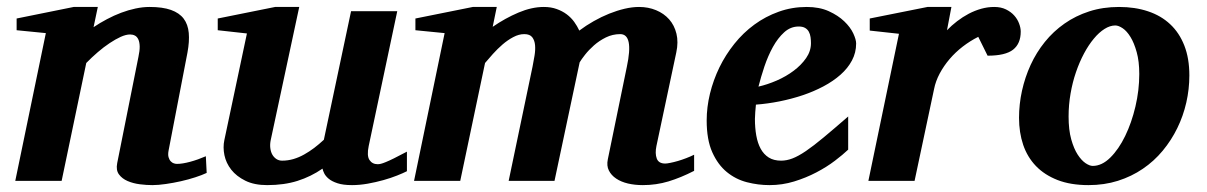

<svg xmlns="http://www.w3.org/2000/svg" viewBox="-20 -520 3471 552"><path d="M574.2 -22.9Q561 -16.6 541.5 -10.3Q522 -3.9 500.2 1Q478.5 5.9 456.8 9Q435.1 12.2 418 12.2Q401.4 12.2 382.1 9.8Q362.8 7.3 346.9 0.5Q331.1 -6.3 322 -18.6Q313 -30.8 316.9 -50.8L377.9 -356Q381.8 -374 381.6 -386.5Q381.3 -398.9 377.7 -406.7Q374 -414.6 367.9 -417.7Q361.8 -420.9 354 -420.9Q342.3 -420.9 327.1 -414.1Q312 -407.2 295.2 -396Q278.3 -384.8 261 -369.9Q243.7 -355 228 -338.9L157.2 0H23.9L111.8 -424.8L27.8 -433.1V-466.8L191.9 -500H261.2L249 -441.9Q267.1 -454.1 287.4 -464.8Q307.6 -475.6 328.4 -483.4Q349.1 -491.2 369.9 -495.6Q390.6 -500 410.2 -500Q447.3 -500 471.4 -491.5Q495.6 -482.9 508.1 -466.3Q520.5 -449.7 522.7 -425.3Q524.9 -400.9 519 -369.1L464.8 -87.9Q462.4 -75.7 464.6 -68.1Q466.8 -60.5 470.9 -56.2Q475.1 -51.8 480 -50.3Q484.9 -48.8 488.8 -48.8Q504.4 -48.8 526.9 -54.9Q549.3 -61 571.8 -70.8Z M1149.9 -27.8Q1139.6 -22.5 1121.8 -15.4Q1104 -8.3 1082.3 -2.2Q1060.5 3.9 1037.1 8.1Q1013.7 12.2 992.2 12.2Q966.3 12.2 950.2 6.8Q934.1 1.5 925 -6.1Q916 -13.7 912.1 -21.7Q908.2 -29.8 907.2 -35.2Q874 -12.2 835.4 0Q796.9 12.2 748 12.2Q710.9 12.2 685.3 -0.5Q659.7 -13.2 644.8 -32.2Q629.9 -51.3 625.2 -74Q620.6 -96.7 625 -117.2L689.9 -423.8L606 -433.1V-466.8L771 -500H840.3L758.3 -117.2Q755.9 -105.5 757.1 -94.7Q758.3 -84 762.7 -75.9Q767.1 -67.9 774.4 -63Q781.7 -58.1 791 -58.1Q807.6 -58.1 823.5 -62.7Q839.4 -67.4 854.2 -75.7Q869.1 -84 883.3 -94.7Q897.5 -105.5 911.1 -118.2L989.3 -487.8H1122.1L1040 -100.1Q1034.2 -72.3 1042.2 -60.1Q1050.3 -47.9 1065.9 -47.9Q1069.8 -47.9 1075 -49.1Q1080.1 -50.3 1089.1 -54Q1098.1 -57.6 1112.5 -64.7Q1127 -71.8 1149.9 -84Z M1975.6 -28.8Q1937.5 -9.3 1902.1 1.5Q1866.7 12.2 1828.1 12.2Q1805.2 12.2 1785.4 7.6Q1765.6 2.9 1751.5 -6.6Q1737.3 -16.1 1730.5 -29.8Q1723.6 -43.5 1727.5 -62L1782.2 -328.1Q1802.2 -421.9 1763.2 -421.9Q1741.2 -421.9 1721.9 -412.4Q1702.6 -402.8 1687.7 -389.6Q1672.9 -376.5 1662.1 -362.8Q1651.4 -349.1 1646.5 -340.8L1574.2 0H1442.4L1511.2 -329.1Q1514.2 -343.8 1516.8 -360.1Q1519.5 -376.5 1518.3 -390.1Q1517.1 -403.8 1510.3 -412.8Q1503.4 -421.9 1487.3 -421.9Q1471.7 -421.9 1455.6 -413.3Q1439.5 -404.8 1424.8 -392.1Q1410.2 -379.4 1397.2 -365Q1384.3 -350.6 1374.5 -338.9L1303.2 0H1170.4L1258.3 -424.8L1174.3 -433.1V-466.8L1339.4 -500H1408.2L1396.5 -442.9Q1432.6 -467.8 1470.7 -483.9Q1508.8 -500 1543.5 -500Q1564 -500 1580.3 -494.1Q1596.7 -488.3 1609.4 -478.8Q1622.1 -469.2 1630.9 -457Q1639.6 -444.8 1645.5 -432.1Q1665 -446.8 1687 -459.2Q1709 -471.7 1731.4 -480.7Q1753.9 -489.7 1775.9 -494.9Q1797.9 -500 1817.4 -500Q1843.8 -500 1866.2 -490.7Q1888.7 -481.4 1903.8 -464.4Q1918.9 -447.3 1924.8 -423.1Q1930.7 -398.9 1924.3 -369.1L1867.2 -100.1Q1862.8 -78.6 1868.2 -64.2Q1873.5 -49.8 1892.6 -49.8Q1897.5 -49.8 1907.2 -51.8Q1917 -53.7 1928.7 -57.1Q1940.4 -60.5 1952.6 -65.2Q1964.8 -69.8 1975.6 -75.2Z M2311.5 -396Q2311.5 -404.8 2310.3 -413.3Q2309.1 -421.9 2305.4 -428.7Q2301.8 -435.5 2294.7 -439.7Q2287.6 -443.8 2276.4 -443.8Q2252.9 -443.8 2234.6 -427.2Q2216.3 -410.6 2202.1 -385Q2188 -359.4 2177.7 -328.9Q2167.5 -298.3 2160.6 -271Q2186.5 -276.9 2213.4 -288.6Q2240.2 -300.3 2262 -316.7Q2283.7 -333 2297.6 -353Q2311.5 -373 2311.5 -396ZM2441.4 -395Q2441.4 -368.7 2429.4 -346.2Q2417.5 -323.7 2396.5 -305.2Q2375.5 -286.6 2347.4 -271.7Q2319.3 -256.8 2287.4 -246.1Q2255.4 -235.4 2220.9 -228.5Q2186.5 -221.7 2153.3 -219.2Q2152.3 -210 2151.4 -198.2Q2150.4 -186.5 2150.4 -178.2Q2150.4 -152.3 2154.3 -130.4Q2158.2 -108.4 2167 -92.3Q2175.8 -76.2 2190.2 -67.1Q2204.6 -58.1 2225.6 -58.1Q2241.7 -58.1 2258.3 -64.5Q2274.9 -70.8 2296.9 -85.7Q2318.8 -100.6 2348.1 -125Q2377.4 -149.4 2418.5 -185.1V-89.8Q2403.8 -75.7 2380.4 -57.9Q2356.9 -40 2327.1 -24.4Q2297.4 -8.8 2263.2 1.7Q2229 12.2 2192.4 12.2Q2159.7 12.2 2127.4 3.9Q2095.2 -4.4 2069.6 -25.4Q2043.9 -46.4 2027.8 -82.3Q2011.7 -118.2 2011.7 -173.8Q2011.7 -211.9 2021.2 -251Q2030.8 -290 2048.3 -326.2Q2065.9 -362.3 2091.3 -394Q2116.7 -425.8 2148.7 -449.2Q2180.7 -472.7 2218.8 -486.3Q2256.8 -500 2299.3 -500Q2335.9 -500 2362.8 -487.8Q2389.6 -475.6 2407.2 -458.7Q2424.8 -441.9 2433.1 -424.1Q2441.4 -406.2 2441.4 -395Z M2914.6 -429.2Q2914.6 -394.5 2892.6 -377.2Q2870.6 -359.9 2819.3 -359.9L2792.5 -414.1Q2769 -402.3 2747.8 -386Q2726.6 -369.6 2710 -350.1Q2693.4 -330.6 2681.6 -308.6Q2669.9 -286.6 2665.5 -264.2L2609.4 0H2476.6L2564.5 -422.9L2480.5 -432.1V-466.8L2646.5 -500H2715.3L2702.6 -433.1Q2715.8 -446.8 2731.7 -459Q2747.6 -471.2 2765.1 -480.5Q2782.7 -489.7 2801.3 -494.9Q2819.8 -500 2838.4 -500Q2857.9 -500 2872.3 -492.9Q2886.7 -485.8 2896 -475.3Q2905.3 -464.8 2909.9 -452.4Q2914.6 -439.9 2914.6 -429.2Z M3255.4 -307.1Q3255.4 -343.8 3248 -370.1Q3240.7 -396.5 3230.2 -413.6Q3219.7 -430.7 3207.8 -438.7Q3195.8 -446.8 3186.5 -446.8Q3171.4 -446.8 3155.5 -436.8Q3139.6 -426.8 3124.8 -408.9Q3109.9 -391.1 3096.7 -366.5Q3083.5 -341.8 3073.5 -312.7Q3063.5 -283.7 3057.9 -251.2Q3052.2 -218.8 3052.2 -185.1Q3052.2 -146.5 3059.8 -119.4Q3067.4 -92.3 3078.4 -75.4Q3089.4 -58.6 3101.1 -50.8Q3112.8 -43 3121.6 -43Q3147.9 -43 3172.1 -66.9Q3196.3 -90.8 3214.8 -128.9Q3233.4 -167 3244.4 -213.9Q3255.4 -260.7 3255.4 -307.1ZM3399.4 -303.2Q3399.4 -263.7 3390.6 -225.1Q3381.8 -186.5 3364.7 -151.6Q3347.7 -116.7 3322.8 -86.7Q3297.9 -56.6 3265.6 -34.7Q3233.4 -12.7 3194.1 -0.2Q3154.8 12.2 3109.4 12.2Q3058.1 12.2 3020.5 -2.4Q2982.9 -17.1 2958.3 -42.7Q2933.6 -68.4 2921.6 -103.8Q2909.7 -139.2 2909.7 -181.2Q2909.7 -220.2 2918.2 -259Q2926.8 -297.9 2943.1 -333.5Q2959.5 -369.1 2983.9 -399.4Q3008.3 -429.7 3040.3 -452.1Q3072.3 -474.6 3111.6 -487.3Q3150.9 -500 3197.3 -500Q3243.2 -500 3280.5 -487.5Q3317.9 -475.1 3344.2 -450.4Q3370.6 -425.8 3385 -388.9Q3399.4 -352.1 3399.4 -303.2Z"/></svg>

Font: Charis SIL Phon
Style: Bold Italic
Weight: 700
Italic angle: -11°
Foundry: SIL International
Version: Version 5.000